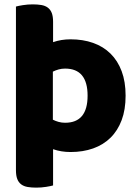

<svg xmlns="http://www.w3.org/2000/svg" viewBox="-20 -681 630 879"><path d="M222 -133Q234 -127 248 -123Q262 -119 278 -119Q381 -119 381 -243Q381 -367 278 -367Q262 -367 248 -363Q234 -359 222 -353ZM223 -488Q260 -501 303 -501Q360 -501 406.5 -484.5Q453 -468 486 -435.5Q519 -403 537 -355Q555 -307 555 -243Q555 -179 537 -131Q519 -83 486 -50.5Q453 -18 406.5 -1.5Q360 15 303 15Q260 15 223 2V168Q213 171 191 174.5Q169 178 146 178Q124 178 106.5 175Q89 172 77 163Q65 154 59 138.5Q53 123 53 98V-651Q63 -654 85 -657.5Q107 -661 130 -661Q152 -661 169.5 -658Q187 -655 199 -646Q211 -637 217 -621.5Q223 -606 223 -581Z"/></svg>

Font: Baloo Bhaijaan
Style: Regular
Weight: 400
Designer: Devika Bhansali and Ek Type
Foundry: Ek Type
Version: Version 1.443;PS 1.000;hotconv 16.6.51;makeotf.lib2.5.65220;